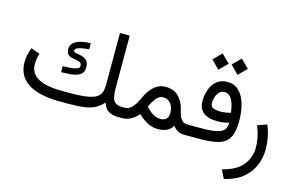

<svg xmlns="http://www.w3.org/2000/svg" viewBox="-115 -1013 2413 1568"><g transform="rotate(15 1091.5 -229.0)"><path d="M477.5 -87.9Q564 -87.9 616.2 -96.7Q668.5 -105.5 695.1 -123Q721.7 -140.6 730.5 -167.2Q739.3 -193.8 739.3 -229.5V-667H821.8V-230.5Q821.8 -183.1 827.9 -151.4Q834 -119.6 854.2 -103.8Q874.5 -87.9 916 -87.9H933.1V0H917Q848.6 0 817.6 -21.7Q786.6 -43.5 772.9 -87.9Q741.2 -53.2 705.6 -34.2Q669.9 -15.1 617.2 -7.6Q564.5 0 481 0H410.2Q234.9 0 141.4 -59.3Q47.9 -118.7 47.9 -236.3Q47.9 -269 54.9 -300.3Q62 -331.5 74.2 -360.4L148.9 -332.5Q141.1 -312 137.2 -288.6Q133.3 -265.1 133.3 -243.7Q133.8 -163.1 202.1 -125.5Q270.5 -87.9 405.3 -87.9ZM357.9 -284.7Q391.1 -285.2 423.3 -287.8Q455.6 -290.5 476.8 -298.3Q498 -306.2 498 -322.3Q498 -343.8 484.6 -351.8Q471.2 -359.9 451.4 -362.5Q431.6 -365.2 411.9 -369.6Q392.1 -374 378.7 -388.2Q365.2 -402.3 365.2 -434.1Q365.2 -467.3 389.6 -487.1Q414.1 -506.8 452.1 -515.9Q490.2 -524.9 530.8 -524.9V-473.6Q507.3 -472.2 480.5 -468Q453.6 -463.9 434.3 -455.6Q415 -447.3 415 -433.6Q415 -421.9 428.2 -417.7Q441.4 -413.6 460.9 -410.9Q480.5 -408.2 500 -400.9Q519.5 -393.6 532.7 -376Q545.9 -358.4 545.9 -324.2Q545.9 -281.7 518.3 -262.7Q490.7 -243.7 447.8 -239Q404.8 -234.4 357.9 -233.9Z M1071.3 -70.3Q1041 -36.1 1007.1 -18.1Q973.1 0 934.1 0H913.6V-87.9H931.6Q961.9 -87.9 983.4 -105.2Q1004.9 -122.6 1020.5 -148.4Q1036.1 -174.3 1047.9 -200.7Q1110.4 -339.4 1214.4 -339.4Q1288.6 -339.4 1329.6 -293.2Q1370.6 -247.1 1384.3 -180.7Q1403.8 -87.9 1462.4 -87.9H1475.6V0H1461.9Q1432.6 0 1408 -12Q1383.3 -23.9 1365.2 -50.8Q1344.2 -18.1 1314.7 -3.7Q1285.2 10.7 1241.7 10.7Q1194.3 10.7 1153.8 -9.8Q1113.3 -30.3 1071.3 -70.3ZM1114.3 -146.5Q1146.5 -109.4 1177.2 -92Q1208 -74.7 1237.8 -74.7Q1305.7 -74.7 1305.7 -142.6Q1305.7 -190.4 1282 -220.9Q1258.3 -251.5 1216.8 -251.5Q1182.6 -251.5 1157.5 -218.8Q1132.3 -186 1114.3 -146.5Z M1686.5 -654.8 1754.9 -723.1 1823.7 -654.8 1754.9 -585.4ZM1524.4 -654.8 1592.8 -723.1 1661.6 -654.8 1592.8 -585.4ZM1791.5 -190.9Q1745.1 -176.8 1693.4 -176.8Q1533.7 -176.8 1533.7 -308.1Q1533.7 -355 1549.6 -401.4Q1565.4 -447.8 1600.6 -478.3Q1635.7 -508.8 1693.4 -508.8Q1739.3 -508.8 1772.2 -485.4Q1805.2 -461.9 1825.9 -421.6Q1846.7 -381.3 1856.4 -330.6Q1866.2 -279.8 1866.2 -225.6Q1866.2 -132.3 1838.9 -83.7Q1811.5 -35.2 1752 -17.6Q1692.4 0 1595.2 0H1456.1V-87.9H1600.6Q1692.4 -87.9 1741.7 -107.7Q1791 -127.4 1791.5 -190.9ZM1783.7 -272.9Q1779.8 -306.2 1769.8 -340.8Q1759.8 -375.5 1740.7 -399.2Q1721.7 -422.9 1689.9 -422.9Q1662.1 -422.9 1645 -403.8Q1627.9 -384.8 1620.1 -358.9Q1612.3 -333 1612.3 -311.5Q1612.3 -280.3 1634.5 -270Q1656.7 -259.8 1699.7 -259.8Q1720.7 -259.8 1741.7 -263.2Q1762.7 -266.6 1783.7 -272.9Z M2094.7 -257.3Q2116.2 -208 2125.5 -156.5Q2134.8 -105 2134.8 -55.2Q2134.8 16.1 2107.2 81.3Q2079.6 146.5 2020.5 194.8Q1961.4 243.2 1866.7 264.6L1831.1 192.4Q1949.7 163.6 2001.7 98.6Q2053.7 33.7 2053.7 -47.4Q2053.7 -89.8 2044.7 -135.7Q2035.6 -181.6 2015.6 -229Z"/></g></svg>

Font: Vazir WOL
Style: Regular-WOL
Weight: 400
Designer: Saber Rastikerdar
Foundry: Saber Rastikerdar
Version: Version 27.2.2